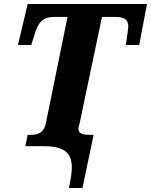

<svg xmlns="http://www.w3.org/2000/svg" viewBox="-20 -734 758 964"><path d="M326 210H394L450 -57H435C407 -57 374 -58 374 -87C374 -96 377 -103 380 -116L492 -649H557C608 -649 624 -634 624 -600C624 -589 613 -516 612 -508H679L718 -714H119L70 -508H137L151 -553C171 -621 191 -649 255 -649H319L210 -114C200 -65 167 -57 135 -57H119L107 0H204C366 0 349 97 326 210Z"/></svg>

Font: Noto Serif SemiCondensed Extra
Style: Italic
Weight: 800
Width: 4
Italic angle: -12°
Designer: Monotype Design Team
Foundry: Monotype Imaging Inc.
Version: Version 1.901